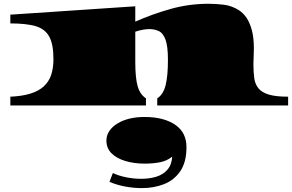

<svg xmlns="http://www.w3.org/2000/svg" viewBox="-20 -553 1531 1007"><path d="M34.2 0V-45.9Q155.3 -50.8 208.5 -99.1Q235.8 -123.5 248 -159.2Q260.3 -194.8 260.3 -242.7Q260.3 -322.3 237.5 -362.3Q214.8 -402.3 165.3 -416.3Q115.7 -430.2 34.2 -430.2V-476.1L689.5 -520V-439.5Q777.3 -478.5 874 -505.9Q970.7 -533.2 1073.7 -533.2Q1113.8 -533.2 1154.8 -528.1Q1195.8 -522.9 1232.9 -499.5Q1256.3 -484.4 1273.9 -458.5Q1291 -432.1 1301.3 -393.1Q1311.5 -354 1311.5 -298.8L1310.5 -261.2Q1309.1 -241.7 1309.1 -218.8Q1309.1 -175.8 1313.5 -143.3Q1317.9 -110.8 1335.9 -89.4Q1353.5 -67.9 1390.1 -56.9Q1426.8 -45.9 1491.2 -45.9V0H804.7V-37.1Q836.4 -57.6 848.6 -106Q860.8 -154.3 860.8 -238.3Q860.8 -311 847.9 -345.5Q835 -379.9 812.7 -390.1Q790.5 -400.4 763.2 -400.4Q746.1 -400.4 727.3 -396.7Q708.5 -393.1 689.5 -386.7V-229.5Q689.5 -144 701.9 -100.8Q714.4 -57.6 745.6 -37.1V0ZM724.1 433.6Q681.2 433.6 637.5 425.5Q593.8 417.5 554.2 400.9L571.8 354.5Q600.6 368.2 639.9 376.5Q679.2 384.8 721.2 384.8Q764.2 384.8 799.8 373.8Q835.4 362.8 857.9 337.2Q880.4 311.5 883.3 268.6Q856 290.5 819.8 297.9Q783.7 305.2 738.3 305.2Q684.1 305.2 638.4 291.7Q592.8 278.3 565.4 251.5Q538.1 224.6 538.1 184.6Q538.1 156.2 554 133.3Q569.8 110.4 596.7 94.2Q653.3 60.5 738.3 60.5Q791.5 60.5 832.5 71.8Q873.5 83 901.9 103.5Q958 144 958 218.3Q958 297.9 925.3 345.2Q892.6 392.6 839.4 413.1Q786.1 433.6 724.1 433.6Z"/></svg>

Font: Asset
Style: Regular
Weight: 400
Version: Version 1.003; ttfautohint (v1.8.4.7-5d5b)